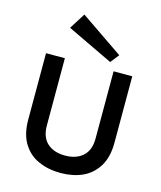

<svg xmlns="http://www.w3.org/2000/svg" viewBox="-135 -1038 958 1142"><g transform="rotate(15 343.5 -467.5)"><path d="M346 6Q271 6 211 -21Q151 -47 115.5 -104.5Q80 -162 80 -250V-660H196V-246Q196 -174 236.5 -137.5Q277 -101 346 -101Q415 -101 455.5 -137.5Q496 -174 496 -246V-660H611V-250Q611 -163 576 -105Q540 -47 481 -20.5Q422 6 346 6ZM462 -708 179 -843 241 -941 504 -761Z"/></g></svg>

Font: Lil Grotesk Bold
Style: Regular
Weight: 700
Designer: Bastien Sozeau
Foundry: NBR — Bastien Sozeau
Version: Version 4.002; ttfautohint (v1.8.4.7-5d5b)